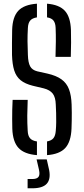

<svg xmlns="http://www.w3.org/2000/svg" viewBox="-20 -826 449 1030"><path d="M178.2 6.2Q110.3 0.9 79.4 -32.4Q48.4 -65.7 46 -135.8Q45.5 -163.3 45.3 -187.7Q45.1 -212.1 45.7 -236.9Q46.3 -261.7 47.7 -290.1H128.6Q126.6 -246.4 126.3 -205.9Q126 -165.5 128.6 -124.4Q129.7 -97.8 141 -84.5Q152.2 -71.1 178.2 -67.2ZM232.3 6.2V-67.3Q256.2 -71.6 266.7 -84.8Q277.2 -97.9 279.2 -124.4Q281.2 -145.8 281.5 -170.3Q281.9 -194.8 281.1 -219.3Q280.4 -243.8 279.2 -265.2Q278 -304.1 263 -323.8Q248 -343.4 214.8 -352L156.2 -365.9Q114.4 -376.3 90.5 -395.8Q66.6 -415.4 56.2 -448.4Q45.9 -481.4 44.4 -531.4Q43.9 -563 44.3 -596.9Q44.7 -630.8 45.2 -665.6Q47.2 -735.2 78.2 -768.3Q109.1 -801.4 178.2 -806.2V-732.8Q153.2 -728.9 142.1 -715.8Q130.9 -702.7 129.6 -676.2Q127.4 -638.7 127.6 -604Q127.8 -569.2 129.6 -531.4Q130.9 -490 141.9 -470Q152.8 -450.1 179.8 -443.4L234.6 -431.2Q282 -420.4 309.8 -400.3Q337.6 -380.2 350.1 -347.2Q362.6 -314.3 364.2 -265.2Q365.1 -244.9 365.1 -222.5Q365.1 -200.1 364.8 -177.8Q364.5 -155.6 363.6 -135.8Q360.8 -65.7 330.2 -32.1Q299.5 1.4 232.3 6.2ZM277.8 -521.1Q279.3 -565.9 279.6 -603.2Q279.9 -640.5 278.4 -676.2Q277.5 -702.4 266.9 -715.7Q256.3 -729.1 232.3 -732.9V-806.2Q298 -800.9 328.1 -767.9Q358.2 -734.8 360.6 -664.8Q361.6 -634.2 361.3 -597.4Q360.9 -560.7 359.8 -521.1ZM128.1 184.1V134.4H152.9Q177.7 134.4 186.4 123.1Q195 111.8 189.4 85.9L176.3 29H230.8L243.6 85.9Q253 135.6 230.6 159.9Q208.3 184.1 153.3 184.1Z"/></svg>

Font: Big Shoulders Stencil Text SC Thin
Style: Regular
Weight: 100
Designer: Patric King
Foundry: XO Type Co
Version: Version 2.001